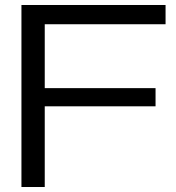

<svg xmlns="http://www.w3.org/2000/svg" viewBox="-20 -749 706 769"><path d="M65.9 0V-729H643.1V-651.9H159.2V-396H603V-323.2H159.2V0Z"/></svg>

Font: Lumene Sans Expanded
Style: Regular
Weight: 400
Width: 7
Designer: Deni Anggara
Version: Version 1.003;Glyphs 3.1.2 (3151)